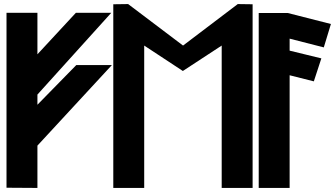

<svg xmlns="http://www.w3.org/2000/svg" viewBox="-20 -924 1653 944"><path d="M164 0V-208L530 -604H355L164 -409V-459L527 -861H353L164 -657V-861H12V-1Z M1070 0H1222V-903L1149 -904L880 -700L610 -904L537 -903V0H689V-700L879 -575L1070 -700Z M1252 0H1404V-554L1523 -524L1560 -637L1404 -675V-734L1572 -691L1607 -806L1395 -860H1252Z"/></svg>

Font: Ny Stormning
Style: Sv
Weight: 900
Designer: Robert Jablonski, Mew Too
Foundry: Cannot Into Space Fonts
Version: Version 0.90